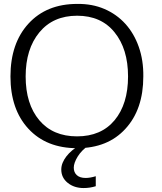

<svg xmlns="http://www.w3.org/2000/svg" viewBox="-20 -743 821 976"><path d="M405.3 212.9Q356.9 212.9 324.2 186.5Q291.5 160.2 291.5 118.7Q291.5 101.6 298.3 84.7Q305.2 67.9 317.4 52Q329.6 36.1 346.7 21.7Q363.8 7.3 384.3 -4.9L430.2 -3.4Q395 20.5 375 52.7Q355 85.4 355 109.4Q355 133.3 370.6 147.5Q386.2 161.6 415.5 161.6Q438 161.6 466.8 152.8V203.6Q437 212.9 405.3 212.9ZM372.1 10.3Q215.8 10.3 124.5 -88.4Q33.2 -187 33.2 -354.5Q33.2 -522.5 124.5 -622.6Q216.3 -723.1 372.6 -723.1Q448.7 -724.1 511 -697.3Q573.2 -670.4 617.4 -621.6Q661.6 -572.8 685.5 -504.6Q709.5 -436.5 708.5 -354.5Q708.5 -187 617.7 -88.4Q527.8 10.3 372.1 10.3ZM371.6 -49.8Q494.1 -49.8 562.5 -131.8Q630.9 -214.4 630.9 -354.5Q630.9 -494.6 562 -579.1Q494.1 -663.1 372.1 -663.1Q250 -663.1 180.2 -578.6Q110.4 -494.1 110.4 -354.5Q110.4 -214.4 179.7 -131.8Q249 -49.8 371.6 -49.8Z"/></svg>

Font: Ride Light
Style: Regular
Weight: 300
Version: Version 3.000